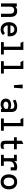

<svg xmlns="http://www.w3.org/2000/svg" viewBox="2693 -3455 774 6200"><g transform="rotate(90 3080.0 -355.0)"><path d="M90.5 0V-511H194.5V-398.5L180 -427Q184 -451.5 205.8 -473.2Q227.5 -495 261.5 -509Q295.5 -523 337.5 -523Q392 -523 434.8 -501.8Q477.5 -480.5 502 -432.8Q526.5 -385 526.5 -305V0H423V-294Q423 -367 390.5 -396.2Q358 -425.5 312 -425.5Q279.5 -425.5 252.8 -413.8Q226 -402 210.2 -373.8Q194.5 -345.5 194.5 -296V0Z M935 12Q859.5 12 805.8 -22.2Q752 -56.5 723.2 -117Q694.5 -177.5 694.5 -256Q694.5 -339.5 724.2 -399.2Q754 -459 807.8 -491Q861.5 -523 935 -523Q995 -523 1044.8 -497Q1094.5 -471 1124 -417.2Q1153.5 -363.5 1153.5 -280Q1153.5 -267.5 1153 -250.8Q1152.5 -234 1150 -215H774.5V-304.5H1051Q1048.5 -351 1030.8 -379Q1013 -407 987.5 -419.2Q962 -431.5 935 -431.5Q862 -431.5 829 -385.8Q796 -340 796 -262Q796 -179.5 833 -130.2Q870 -81 936.5 -81Q969 -81 997.5 -92.2Q1026 -103.5 1051.5 -128.5L1113 -62Q1081 -29.5 1036 -8.8Q991 12 935 12Z M1488 0V-713.5L1591.5 -722V0ZM1341 0V-91.5H1738.5V0ZM1367.5 -630.5 1320 -722H1591.5L1582.5 -630.5Z M2104 0V-713.5L2207.5 -722V0ZM1957 0V-91.5H2354.5V0ZM1983.5 -630.5 1936 -722H2207.5L2198.5 -630.5Z M2730 -419.5 2709.5 -700H2834.5L2813.5 -419.5Z M3351 12Q3297.5 12 3255.2 -7Q3213 -26 3188.5 -64Q3164 -102 3164 -159Q3164 -218 3193.2 -255.2Q3222.5 -292.5 3268.5 -310.2Q3314.5 -328 3365 -328Q3403.5 -328 3435 -321Q3466.5 -314 3496.5 -298.5V-332Q3496.5 -370 3483.5 -392Q3470.5 -414 3447 -423Q3423.5 -432 3392.5 -432Q3350.5 -432 3308 -417Q3265.5 -402 3230.5 -379.5L3199.5 -465Q3235 -487.5 3288.2 -505.2Q3341.5 -523 3402 -523Q3434 -523 3468.2 -516Q3502.5 -509 3531.8 -489.5Q3561 -470 3578.8 -432.8Q3596.5 -395.5 3596.5 -335V0H3496.5V-42.5Q3473 -20.5 3437.2 -4.2Q3401.5 12 3351 12ZM3368.5 -79Q3412.5 -79 3444.2 -97Q3476 -115 3496.5 -137V-211.5Q3474.5 -223.5 3444 -231.2Q3413.5 -239 3380.5 -239Q3334 -239 3298.8 -220Q3263.5 -201 3263.5 -159Q3263.5 -123.5 3291 -101.2Q3318.5 -79 3368.5 -79Z M3952 0V-713.5L4055.5 -722V0ZM3805 0V-91.5H4202.5V0ZM3831.5 -630.5 3784 -722H4055.5L4046.5 -630.5Z M4667 12Q4590.5 12 4557.2 -23.8Q4524 -59.5 4524 -123V-419.5H4413.5V-511H4524V-672L4628 -722V-511H4801V-419.5H4628V-147Q4628 -126.5 4634.5 -111.8Q4641 -97 4656.8 -89Q4672.5 -81 4700.5 -81Q4729.5 -81 4751 -88.8Q4772.5 -96.5 4791 -106.5L4778.5 -11Q4757.5 0 4731 6Q4704.5 12 4667 12Z M4979 0V-91.5H5086.5V-419.5H4979V-511H5184V-397.5L5178 -412.5Q5189.5 -445 5217.8 -470Q5246 -495 5285 -509Q5324 -523 5368.5 -523Q5407 -523 5436 -515.2Q5465 -507.5 5483.5 -497V-312.5H5381.5V-466.5L5422.5 -420Q5408.5 -423 5395.2 -424.2Q5382 -425.5 5371 -425.5Q5312 -425.5 5272 -407.8Q5232 -390 5211.5 -356.5Q5191 -323 5191 -276.5V-91.5H5336.5V0Z M5852 12Q5778 12 5723.5 -20.2Q5669 -52.5 5639.2 -112.2Q5609.5 -172 5609.5 -255Q5609.5 -337 5639.2 -397.2Q5669 -457.5 5723.5 -490.2Q5778 -523 5852 -523Q5926.5 -523 5981.2 -490.8Q6036 -458.5 6065.5 -398.2Q6095 -338 6095 -255.5Q6095 -173 6065.5 -113Q6036 -53 5981.2 -20.5Q5926.5 12 5852 12ZM5852 -86.5Q5918.5 -86.5 5954 -132.2Q5989.5 -178 5989.5 -255.5Q5989.5 -333 5954.8 -379.2Q5920 -425.5 5852 -425.5Q5785.5 -425.5 5750 -379.8Q5714.5 -334 5714.5 -255Q5714.5 -178 5750 -132.2Q5785.5 -86.5 5852 -86.5Z"/></g></svg>

Font: Overpass Mono SemiBold
Style: Regular
Weight: 600
Monospace: yes
Designer: Delve Withrington, Dave Bailey
Foundry: Delve Fonts LLC
Version: Version 4.000